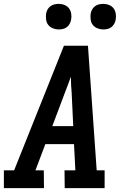

<svg xmlns="http://www.w3.org/2000/svg" viewBox="-27 -971 647 991"><path d="M-7 0V-92H46L303 -735H427L472 -92H513V0H307L306 -92H362L355 -227H207L156 -92H199L200 0ZM351 -320 343 -490Q341 -511 340 -532Q339 -553 339 -575Q331 -553 323 -532Q315 -511 307 -490L243 -320ZM506 -819Q490 -819 475.5 -825Q461 -831 452 -842.5Q443 -854 441 -869.5Q439 -885 441 -901Q443 -912 448.5 -922Q454 -932 463.5 -939Q473 -946 484 -948.5Q495 -951 506 -951Q522 -951 536.5 -945Q551 -939 559.5 -927.5Q568 -916 570.5 -900.5Q573 -885 570 -869Q568 -858 562.5 -848Q557 -838 548 -831Q539 -824 528 -821.5Q517 -819 506 -819ZM276 -819Q260 -819 245.5 -825Q231 -831 222 -842.5Q213 -854 211 -869.5Q209 -885 211 -901Q213 -912 218.5 -922Q224 -932 233.5 -939Q243 -946 254 -948.5Q265 -951 276 -951Q292 -951 306.5 -945Q321 -939 329.5 -927.5Q338 -916 340.5 -900.5Q343 -885 340 -869Q338 -858 332.5 -848Q327 -838 318 -831Q309 -824 298 -821.5Q287 -819 276 -819Z"/></svg>

Font: Iosevka Etoile Semibold
Style: Italic
Weight: 600
Italic angle: -9°
Designer: Belleve Invis
Foundry: Belleve Invis
Version: Version 22.1.2; ttfautohint (v1.8.4)